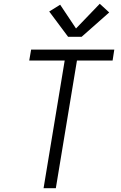

<svg xmlns="http://www.w3.org/2000/svg" viewBox="-20 -998 640 1018"><path d="M211 0 323 -677H135L145 -735H586L577 -677H388L276 0ZM341 -803 241 -937 299 -973 383 -847 509 -978 559 -932 413 -803Z"/></svg>

Font: Iosevka Curly Light Extended
Style: Italic
Weight: 300
Width: 7
Italic angle: -9°
Monospace: yes
Designer: Belleve Invis
Foundry: Belleve Invis
Version: Version 11.1.0; ttfautohint (v1.8.3)